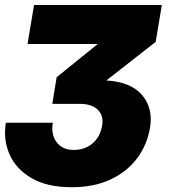

<svg xmlns="http://www.w3.org/2000/svg" viewBox="-36 -536 687 779"><path d="M254.9 223.6Q154.8 223.6 91.6 186.5Q28.3 149.4 2.4 89.6Q-23.4 29.8 -12.2 -38.1H178.2Q170.4 10.7 194.1 41.5Q217.8 72.3 263.2 72.3Q308.6 72.3 339.6 45.7Q370.6 19 378.4 -26.4Q385.3 -66.9 360.6 -90.8Q335.9 -114.7 286.6 -114.7H176.3L193.8 -222.7L359.9 -356.9V-357.4H75.7L102.1 -515.6H620.6L595.7 -366.2L395.5 -209.5Q495.6 -203.6 540.8 -149.9Q585.9 -96.2 572.8 -18.1Q561 52.2 519.8 106.9Q478.5 161.6 411.6 192.6Q344.7 223.6 254.9 223.6Z"/></svg>

Font: Inter Display Black
Style: Italic
Weight: 900
Italic angle: -9.39999°
Designer: Rasmus Andersson
Foundry: rsms
Version: Version 4.000;git-a52131595